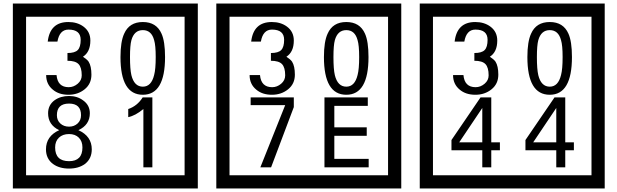

<svg xmlns="http://www.w3.org/2000/svg" viewBox="-20 -980 3505 1090"><path d="M1103 90H53V-960H1103ZM1028 15V-885H128V15ZM499 -556Q499 -504 460.5 -473Q422 -442 369 -442Q314 -442 280 -471Q242 -502 242 -554H301Q307 -485 370 -485Q398 -485 421 -504.5Q444 -524 444 -552Q444 -597 426 -616Q408 -635 363 -635V-679Q405 -679 421.5 -696Q438 -713 438 -754Q438 -812 369 -812Q318 -812 306 -744H251Q264 -855 368 -855Q419 -855 454 -829Q493 -800 493 -750Q493 -685 451 -658Q475 -642 483 -630Q499 -605 499 -556ZM917 -656Q917 -442 791 -442Q664 -442 664 -656Q664 -744 685 -789Q714 -855 791 -855Q868 -855 897 -789Q917 -745 917 -656ZM864 -656Q864 -723 855 -752Q840 -809 791 -809Q742 -809 726 -752Q718 -723 718 -656Q718 -587 726 -553Q742 -488 791 -488Q839 -488 855 -554Q864 -587 864 -656ZM501 -132Q501 -79 462 -49Q426 -23 372 -23Q317 -23 281 -49Q241 -79 241 -132Q241 -207 316 -241Q253 -271 253 -337Q253 -384 290 -411Q324 -435 372 -435Q419 -435 452 -410Q490 -383 490 -337Q490 -271 425 -241Q501 -207 501 -132ZM440 -326Q440 -392 372 -392Q303 -392 303 -326Q303 -297 322.5 -279Q342 -261 372 -261Q401 -261 420.5 -279Q440 -297 440 -326ZM448 -143Q448 -178 427.5 -198.5Q407 -219 372 -219Q336 -219 314.5 -198.5Q293 -178 293 -143Q293 -65 372 -65Q448 -65 448 -143ZM845 -30H794V-361Q748 -323 708 -315V-361Q759 -378 790 -427H845Z M2258 90H1208V-960H2258ZM2183 15V-885H1283V15ZM1654 -556Q1654 -504 1615.5 -473Q1577 -442 1524 -442Q1469 -442 1435 -471Q1397 -502 1397 -554H1456Q1462 -485 1525 -485Q1553 -485 1576 -504.5Q1599 -524 1599 -552Q1599 -597 1581 -616Q1563 -635 1518 -635V-679Q1560 -679 1576.5 -696Q1593 -713 1593 -754Q1593 -812 1524 -812Q1473 -812 1461 -744H1406Q1419 -855 1523 -855Q1574 -855 1609 -829Q1648 -800 1648 -750Q1648 -685 1606 -658Q1630 -642 1638 -630Q1654 -605 1654 -556ZM2072 -656Q2072 -442 1946 -442Q1819 -442 1819 -656Q1819 -744 1840 -789Q1869 -855 1946 -855Q2023 -855 2052 -789Q2072 -745 2072 -656ZM2019 -656Q2019 -723 2010 -752Q1995 -809 1946 -809Q1897 -809 1881 -752Q1873 -723 1873 -656Q1873 -587 1881 -553Q1897 -488 1946 -488Q1994 -488 2010 -554Q2019 -587 2019 -656ZM1648 -372 1519 -30H1458L1599 -383H1403V-427H1648ZM2073 -30H1822V-427H2068V-379H1878V-257H2062V-209H1878V-78H2073Z M3413 90H2363V-960H3413ZM3338 15V-885H2438V15ZM2809 -556Q2809 -504 2770.5 -473Q2732 -442 2679 -442Q2624 -442 2590 -471Q2552 -502 2552 -554H2611Q2617 -485 2680 -485Q2708 -485 2731 -504.5Q2754 -524 2754 -552Q2754 -597 2736 -616Q2718 -635 2673 -635V-679Q2715 -679 2731.5 -696Q2748 -713 2748 -754Q2748 -812 2679 -812Q2628 -812 2616 -744H2561Q2574 -855 2678 -855Q2729 -855 2764 -829Q2803 -800 2803 -750Q2803 -685 2761 -658Q2785 -642 2793 -630Q2809 -605 2809 -556ZM3227 -656Q3227 -442 3101 -442Q2974 -442 2974 -656Q2974 -744 2995 -789Q3024 -855 3101 -855Q3178 -855 3207 -789Q3227 -745 3227 -656ZM3174 -656Q3174 -723 3165 -752Q3150 -809 3101 -809Q3052 -809 3036 -752Q3028 -723 3028 -656Q3028 -587 3036 -553Q3052 -488 3101 -488Q3149 -488 3165 -554Q3174 -587 3174 -656ZM2818 -127H2769V-30H2718V-127H2543V-185L2708 -427H2769V-172H2818ZM2718 -172V-367L2587 -172ZM3238 -127H3189V-30H3138V-127H2963V-185L3128 -427H3189V-172H3238ZM3138 -172V-367L3007 -172Z"/></svg>

Font: Unicode BMP Fallback SIL
Style: Regular
Weight: 400
Foundry: NRSI, SIL International
Version: Version 5.1 Based on Unicode 5.1